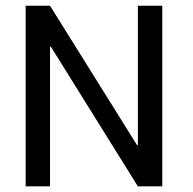

<svg xmlns="http://www.w3.org/2000/svg" viewBox="-20 -660 682 680"><path d="M554.7 -639.6V0H468.3L160.2 -494.6L157.2 -494.1V0H70.8V-639.6H157.2L465.3 -146L468.3 -147V-639.6Z"/></svg>

Font: Yantramanav
Style: Regular
Weight: 400
Version: Version 1.000;PS 1.0;hotconv 1.0.72;makeotf.lib2.5.5900; ttf